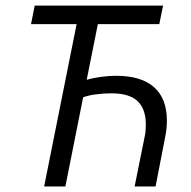

<svg xmlns="http://www.w3.org/2000/svg" viewBox="-20 -677 695 697"><path d="M140.2 0 258.1 -589.3H92.6L106 -656.7H572L558.3 -589.3H335.2L294.8 -387.5Q316.5 -393.6 345.4 -397.8Q374.2 -401.9 401.2 -401.9Q492.5 -401.9 539.1 -360.6Q585.8 -319.4 585.8 -239.2Q585.8 -225.8 584.6 -212.4Q583.4 -199.1 580.4 -183.5L544.7 0H468.7L505.4 -182Q507.4 -190.6 508.4 -201.7Q509.4 -212.8 509.4 -224.3Q509.4 -281.3 479.5 -309.8Q449.6 -338.2 384.5 -338.2Q357.1 -338.2 329.5 -334.7Q301.9 -331.2 281.8 -323.8L217.3 0Z"/></svg>

Font: Source Sans 3 VF
Style: Italic
Weight: 200
Italic angle: -11°
Designer: Paul D. Hunt
Foundry: Adobe Systems Incorporated
Version: Version 3.042;hotconv 1.0.118;makeotfexe 2.5.65603